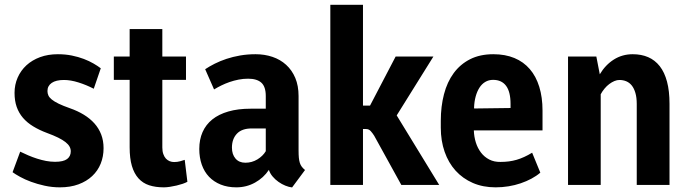

<svg xmlns="http://www.w3.org/2000/svg" viewBox="-20 -782 2917 812"><path d="M279.3 -142.1Q279.3 -152.8 273.9 -162.4Q268.6 -171.9 256.8 -181.2Q245.1 -190.4 225.8 -200Q206.5 -209.5 178.7 -219.7Q146 -231.9 120.4 -247.6Q94.7 -263.2 77.1 -283.7Q59.6 -304.2 50.5 -330.1Q41.5 -356 41.5 -389.2Q41.5 -423.8 54.7 -453.9Q67.9 -483.9 91.8 -505.9Q115.7 -527.8 149.4 -540.3Q183.1 -552.7 224.6 -552.7Q256.3 -552.7 283.9 -547.1Q311.5 -541.5 334.5 -532.7Q357.4 -523.9 375.5 -513.4Q393.6 -502.9 406.2 -493.2L376.5 -406.7Q345.2 -422.9 312 -433.3Q278.8 -443.8 250.5 -443.8Q216.8 -443.8 198.7 -431.4Q180.7 -418.9 180.7 -397Q180.7 -387.2 184.6 -378.4Q188.5 -369.6 199 -361.1Q209.5 -352.5 228 -343.5Q246.6 -334.5 275.9 -324.2Q308.1 -313 334.5 -296.9Q360.8 -280.8 379.4 -260Q397.9 -239.3 408 -213.1Q418 -187 418 -155.3Q418 -120.1 405.8 -89.8Q393.6 -59.6 369.9 -37.4Q346.2 -15.1 311.8 -2.4Q277.3 10.3 233.4 10.3Q200.2 10.3 168.9 3.4Q137.7 -3.4 111.3 -13.2Q85 -22.9 64.7 -34.2Q44.4 -45.4 33.2 -53.7L65.4 -140.6Q81.1 -132.8 99.4 -125Q117.7 -117.2 136.7 -111.1Q155.8 -105 175 -101.3Q194.3 -97.7 212.9 -97.7Q248 -97.7 263.7 -109.4Q279.3 -121.1 279.3 -142.1Z M528.3 -659.2H666.5V-543H766.6V-444.3H666.5V-158.2Q666.5 -142.1 670.7 -130.4Q674.8 -118.7 681.6 -111.3Q688.5 -104 697.5 -100.3Q706.5 -96.7 716.3 -96.7Q730 -96.7 742.2 -100.1Q754.4 -103.5 761.2 -106L772.5 -13.2Q764.6 -8.8 752.4 -4.6Q740.2 -0.5 726.6 2.7Q712.9 5.9 698.7 8.1Q684.6 10.3 672.9 10.3Q637.7 10.3 610.8 1.5Q584 -7.3 565.7 -27.6Q547.4 -47.9 537.8 -80.1Q528.3 -112.3 528.3 -159.2V-444.3H461.4V-543H528.3Z M1017.6 -93.8Q1045.4 -93.8 1068.6 -107.9Q1091.8 -122.1 1104 -142.6V-238.8H1044.4Q1002.9 -238.8 981.9 -216.6Q960.9 -194.3 960.9 -157.7Q960.9 -128.9 976.1 -111.3Q991.2 -93.8 1017.6 -93.8ZM1270 -63 1215.3 10.7Q1202.1 9.3 1187 3.2Q1171.9 -2.9 1158 -12.7Q1144 -22.5 1133.1 -35.4Q1122.1 -48.3 1117.2 -63.5Q1094.7 -29.8 1058.6 -9.8Q1022.5 10.3 979.5 10.3Q942.4 10.3 913.3 -1.5Q884.3 -13.2 864 -34.4Q843.8 -55.7 833.3 -85.7Q822.8 -115.7 822.8 -151.9Q822.8 -191.9 836.7 -223.4Q850.6 -254.9 877.9 -276.9Q905.3 -298.8 945.8 -310.5Q986.3 -322.3 1039.6 -322.3H1104V-376Q1104 -415.5 1085.2 -432.4Q1066.4 -449.2 1029.3 -449.2Q1008.8 -449.2 989 -445.3Q969.2 -441.4 950.9 -435.1Q932.6 -428.7 916.3 -420.7Q899.9 -412.6 885.3 -403.8L847.7 -489.3Q865.2 -501 887.9 -512.5Q910.6 -523.9 937.7 -533Q964.8 -542 995.8 -547.4Q1026.9 -552.7 1061 -552.7Q1099.1 -552.7 1132.3 -541.5Q1165.5 -530.3 1190.2 -507.8Q1214.8 -485.4 1228.8 -452.4Q1242.7 -419.4 1242.7 -376V-145.5Q1242.7 -127.4 1243.9 -115Q1245.1 -102.5 1248 -93.3Q1251 -84 1256.3 -76.9Q1261.7 -69.8 1270 -63Z M1677.2 0 1562.5 -208Q1555.7 -218.8 1547.9 -227.5Q1540 -236.3 1528.3 -236.3H1515.1V0H1377V-761.7H1515.1V-335.4H1544.9L1653.3 -543H1813L1657.7 -293.9L1837.4 0Z M2076.2 10.3Q2022.5 10.3 1979.7 -8.3Q1937 -26.9 1906.7 -60.3Q1876.5 -93.8 1860.4 -140.1Q1844.2 -186.5 1844.2 -241.7V-271.5Q1844.2 -332 1857.7 -383.5Q1871.1 -435.1 1898.7 -472.7Q1926.3 -510.3 1968 -531.5Q2009.8 -552.7 2066.4 -552.7Q2116.7 -552.7 2155.5 -536.6Q2194.3 -520.5 2220.7 -489.7Q2247.1 -459 2260.7 -414.8Q2274.4 -370.6 2274.4 -314.5V-230.5H2026.9H1983.9Q1984.9 -203.6 1992.4 -179.4Q2000 -155.3 2014.2 -136.7Q2028.3 -118.2 2049.1 -107.4Q2069.8 -96.7 2096.7 -97.2Q2115.7 -97.2 2132.3 -99.4Q2148.9 -101.6 2164.8 -106.2Q2180.7 -110.8 2196.8 -118.2Q2212.9 -125.5 2230.5 -136.2L2265.1 -51.8Q2248.5 -37.6 2227.5 -26.4Q2206.5 -15.1 2182.1 -6.8Q2157.7 1.5 2130.9 5.9Q2104 10.3 2076.2 10.3ZM2065.4 -444.3Q2046.9 -444.3 2032.2 -435.5Q2017.6 -426.8 2007.6 -411.1Q1997.6 -395.5 1991.7 -374Q1985.8 -352.5 1984.9 -327.1V-325.7Q1984.9 -323.7 1985.4 -323.2L2139.2 -325.2V-342.3Q2139.2 -393.6 2120.4 -418.9Q2101.6 -444.3 2065.4 -444.3Z M2502 -543 2516.6 -467.8Q2540.5 -507.8 2576.2 -530.3Q2611.8 -552.7 2655.8 -552.7Q2692.4 -552.7 2721.2 -540.3Q2750 -527.8 2770.3 -502Q2790.5 -476.1 2801 -436.5Q2811.5 -397 2811.5 -342.8V0H2672.9V-342.3Q2672.9 -369.6 2667.2 -388.9Q2661.6 -408.2 2651.9 -420.4Q2642.1 -432.6 2628.7 -438.2Q2615.2 -443.8 2599.6 -443.8Q2589.4 -443.8 2578.4 -439.2Q2567.4 -434.6 2556.6 -426.5Q2545.9 -418.5 2536.6 -407.2Q2527.3 -396 2520.5 -383.3V0H2382.3V-543Z"/></svg>

Font: Ufes Sans
Style: Bold
Weight: 700
Designer: Ricardo Esteves & Filipe Motta
Foundry: ProDesignUfes - Ricardo Esteves, Filipe Motta (This is a derivative work, based on Roboto family, by Christian Robertson
Version: Version 2.0